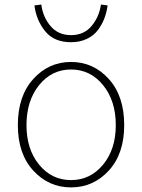

<svg xmlns="http://www.w3.org/2000/svg" viewBox="-20 -813 626 846"><path d="M58.6 -261.7Q58.6 -389.6 126.5 -464.8Q194.3 -540 293 -540Q391.6 -540 459.5 -464.8Q527.3 -389.6 527.3 -261.7Q527.3 -135.7 459.5 -61.5Q391.6 12.7 293 12.7Q194.3 12.7 126.5 -61.5Q58.6 -135.7 58.6 -261.7ZM490.2 -261.7Q490.2 -369.1 434.1 -438Q377.9 -506.8 293 -506.8Q208 -506.8 152.3 -438Q96.7 -369.1 96.7 -261.7Q96.7 -155.3 152.3 -87.4Q208 -19.5 293 -19.5Q377.9 -19.5 434.1 -87.4Q490.2 -155.3 490.2 -261.7ZM293 -627Q217.8 -627 178.7 -675.8Q139.6 -724.6 131.8 -789.1L162.1 -793Q168.9 -738.3 202.6 -698.2Q236.3 -658.2 293 -658.2Q349.6 -658.2 383.3 -698.2Q417 -738.3 424.8 -793L454.1 -789.1Q450.2 -759.8 440.4 -733.4Q430.7 -707 412.6 -682.1Q394.5 -657.2 363.8 -642.1Q333 -627 293 -627Z"/></svg>

Font: Gen Shin Gothic ExtraLight
Style: Regular
Weight: 100
Designer: [Source Han Sans]
Ryoko NISHIZUKA  (kana & ideographs); Paul D. Hunt (Latin, Greek & Cyrillic); Wenlong ZHANG  (bopomofo
Version: Version 1.002.20150607